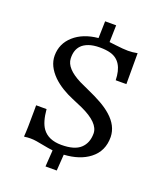

<svg xmlns="http://www.w3.org/2000/svg" viewBox="-173 -974 1012 1199"><g transform="rotate(20 333.0 -374.5)"><path d="M85 -15.6Q89.4 -62.5 89.4 -186.5V-224.1H158.7Q166 -140.1 194.8 -100.1Q234.4 -45.4 321.3 -45.4Q408.2 -45.4 447.5 -81.5Q486.8 -117.7 486.8 -180.7Q486.8 -251.5 359.4 -309.6Q324.7 -325.2 289.6 -339.6Q254.4 -354 218.5 -375.7Q182.6 -397.5 154.3 -424.8Q91.8 -486.8 91.8 -555.7Q91.8 -635.3 151.9 -688.7Q211.9 -742.2 312 -752L314.9 -864.3H388.2L385.3 -752Q393.6 -751 401.9 -750Q410.2 -749 425.8 -747.1Q481.4 -740.2 511.7 -740.2Q542 -740.2 573.7 -746.6V-541H502.9Q500 -666.5 412.1 -691.4Q383.3 -699.7 340.3 -699.7Q297.4 -699.7 267.3 -689Q237.3 -678.2 220.7 -660.6Q189.9 -628.9 192.4 -572.8Q194.8 -507.3 300.8 -454.1Q330.6 -439.5 370.4 -422.1Q410.2 -404.8 452.6 -381.3Q495.1 -357.9 526.4 -330.1Q592.8 -271.5 594.7 -197.3Q595.7 -102.5 525.4 -48.8Q461.4 0.5 356.9 6.8L349.6 114.7H274.9L282.2 5.4Q265.1 3.4 249 0.5Q189 -10.7 168.5 -14.2Q147.9 -17.6 127.2 -17.6Q106.4 -17.6 88.9 -14.6Z"/></g></svg>

Font: HeadlandOne
Style: Regular
Weight: 400
Designer: Gary Lonergan
Foundry: Sorkin Type Co.
Version: Version 1.002